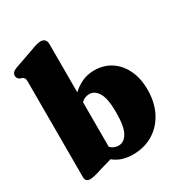

<svg xmlns="http://www.w3.org/2000/svg" viewBox="-179 -881 959 1020"><g transform="rotate(-30 301.0 -371.5)"><path d="M250.5 -719.5V-422.5Q279 -449.5 312.5 -464.2Q346 -479 385.5 -479Q443 -479 487 -450.5Q531 -422 556 -370.2Q581 -318.5 581 -249.5Q581 -170 550.2 -111.2Q519.5 -52.5 465.8 -20.2Q412 12 343 12Q271.5 12 225.5 -26.5L151 -5Q103 11.5 80 11.5Q51 11.5 51 -18V-603.5Q51 -619 47 -625.2Q43 -631.5 35 -635L25 -637.5Q6.5 -646.5 6.5 -664.5Q6.5 -685.5 35.5 -697L158.5 -740Q197 -755 216.5 -755Q233 -755 241.8 -745Q250.5 -735 250.5 -719.5ZM300.5 -383Q272 -383 250.5 -362V-88.5Q271 -67.5 300 -67.5Q334 -67.5 355 -104.5Q376 -141.5 376 -228.5Q376 -311.5 354.8 -347.2Q333.5 -383 300.5 -383Z"/></g></svg>

Font: Fraunces 72pt Soft Black
Style: Regular
Weight: 900
Version: Version 1.000;[b76b70a41]